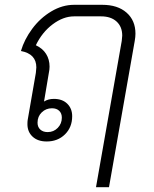

<svg xmlns="http://www.w3.org/2000/svg" viewBox="-20 -578 638 798"><path d="M543 -438Q543 -425 540 -408L433 200H379L486 -408Q488 -424 488 -430Q488 -467 464.5 -488.5Q441 -510 400 -510H288Q243 -510 199 -477Q155 -444 129 -390Q157 -377 171.5 -354Q186 -331 186 -301Q186 -289 183 -275L163 -156Q180 -167 204 -167Q239 -167 259.5 -147Q280 -127 280 -95Q280 -49 250 -19.5Q220 10 174 10Q137 10 115.5 -10Q94 -30 94 -62Q94 -73 95 -79L129 -275Q131 -291 131 -298Q131 -354 67 -366Q81 -414 114 -458.5Q147 -503 193 -530.5Q239 -558 288 -558H405Q469 -558 506 -525.5Q543 -493 543 -438ZM136 -68Q136 -50 147.5 -39.5Q159 -29 178 -29Q203 -29 220 -46.5Q237 -64 237 -89Q237 -107 226 -117.5Q215 -128 196 -128Q171 -128 153.5 -111Q136 -94 136 -68Z"/></svg>

Font: Bai Jamjuree Light
Style: Italic
Weight: 300
Italic angle: -10°
Version: Version 1.000; ttfautohint (v1.6)